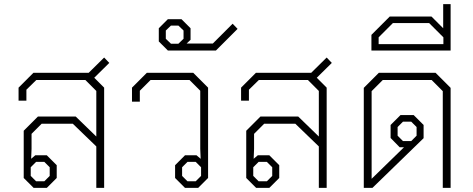

<svg xmlns="http://www.w3.org/2000/svg" viewBox="-20 -911 2295 931"><path d="M437 -534 485 -486V0H447V-201L333 -311H182L133 -262V-189L131 -141L151 -158H207L255 -110V-48L207 0H143L95 -48V-277L164 -346H347L447 -249V-470L394 -523H156L108 -476V-423H70V-486L142 -558H410L485 -632L510 -606ZM129 -100V-58L155 -32H195L221 -58V-100L195 -126H155Z M829 -48V-110L877 -158H933L953 -141L951 -189V-471L899 -523H710L658 -471V-418H620V-486L692 -558H917L989 -486V-48L941 0H877ZM929 -32 955 -58V-100L929 -126H889L863 -100V-58L889 -32Z M750 -710V-774L794 -818H860L904 -774V-718L885 -700H1012L1108 -796L1132 -771L1027 -666H794ZM845 -699 870 -723V-763L845 -787H809L784 -763V-723L809 -699Z M1516 -534 1564 -486V0H1526V-201L1412 -311H1261L1212 -262V-189L1210 -141L1230 -158H1286L1334 -110V-48L1286 0H1222L1174 -48V-277L1243 -346H1426L1526 -249V-470L1473 -523H1235L1187 -476V-423H1149V-486L1221 -558H1489L1564 -632L1589 -606ZM1208 -100V-58L1234 -32H1274L1300 -58V-100L1274 -126H1234Z M1744 -485 1817 -558H2092L2165 -485V0H2127V-469L2073 -523H1836L1782 -469V-44L1939 -197H1918L1874 -242V-305L1922 -353H1986L2034 -305V-241L1786 0H1744ZM1974 -227 2000 -253V-295L1974 -321H1934L1908 -295V-253L1934 -227Z M2165 -891V-666H1781V-742L1870 -831H2072L2129 -774V-891ZM2130 -730 2061 -799H1885L1816 -730V-697H2130Z"/></svg>

Font: Chakra Petch ExtraLight
Style: Regular
Weight: 275
Designer: Katatrad Aksorn Co.,Ltd.
Foundry: Cadson Demak Co.,Ltd.
Version: Version 1.000; ttfautohint (v1.6)